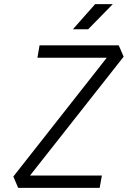

<svg xmlns="http://www.w3.org/2000/svg" viewBox="-20 -914 626 934"><path d="M68.4 0 44.9 -55.2 499.5 -633.3H162.1L172.4 -693.4H557.6L581.5 -638.2L126 -60.1H475.6L464.8 0ZM334.5 -771.5 442.9 -894H528.8L408.7 -771.5Z"/></svg>

Font: Cascadia Mono Light
Style: Italic
Weight: 300
Italic angle: -10°
Monospace: yes
Designer: Aaron Bell
Foundry: Saja Typeworks
Version: Version 2404.023; ttfautohint (v1.8.4)